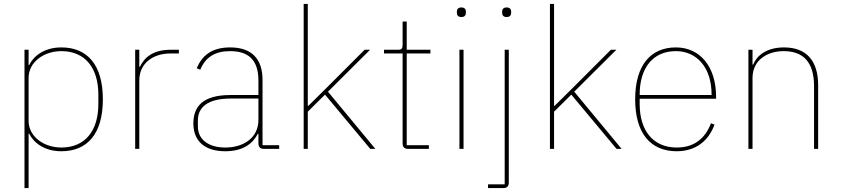

<svg xmlns="http://www.w3.org/2000/svg" viewBox="-20 -760 4291 980"><path d="M105 200H126V-78H129C150 -34 204 12 293 12C426 12 505 -77 505 -253C505 -429 426 -518 293 -518C204 -518 150 -472 129 -428H126V-506H105ZM293 -7C205 -7 126 -62 126 -143V-363C126 -444 205 -499 293 -499C414 -499 482 -414 482 -277V-229C482 -92 414 -7 293 -7Z M691 0V-349C691 -442 767 -487 849 -487H893V-506H852C759 -506 717 -466 694 -419H691V-506H670V0Z M1405 0V-19H1320V-352C1320 -459 1265 -518 1155 -518C1061 -518 1012 -477 984 -412L1002 -404C1030 -470 1079 -499 1155 -499C1249 -499 1299 -453 1299 -349V-275H1157C1012 -275 967 -214 967 -130C967 -39 1026 12 1130 12C1223 12 1271 -29 1296 -77H1299V-29C1299 -9 1308 0 1328 0ZM1130 -7C1048 -7 990 -45 990 -115V-145C990 -212 1039 -257 1158 -257H1299V-148C1299 -54 1220 -7 1130 -7Z M1530 0H1551V-190L1639 -277L1870 0H1896L1654 -292L1869 -506H1841L1634 -299L1554 -220H1551V-740H1530Z M2169 0V-19H2056V-487H2177V-506H2056V-650H2035V-531C2035 -513 2030 -506 2012 -506H1940V-487H2035V-29C2035 -9 2044 0 2064 0Z M2335 -673C2352 -673 2358 -683 2358 -694V-701C2358 -712 2352 -722 2335 -722C2318 -722 2312 -712 2312 -701V-694C2312 -683 2318 -673 2335 -673ZM2325 0H2346V-506H2325Z M2556 181H2471V200H2548C2568 200 2577 191 2577 171V-506H2556ZM2566 -673C2583 -673 2589 -683 2589 -694V-701C2589 -712 2583 -722 2566 -722C2549 -722 2543 -712 2543 -701V-694C2543 -683 2549 -673 2566 -673Z M2787 0H2808V-190L2896 -277L3127 0H3153L2911 -292L3126 -506H3098L2891 -299L2811 -220H2808V-740H2787Z M3434 12C3531 12 3597 -41 3627 -124L3609 -131C3578 -49 3519 -7 3434 -7C3314 -7 3245 -93 3245 -229V-256H3635V-266C3635 -421 3552 -518 3430 -518C3300 -518 3222 -426 3222 -253C3222 -78 3302 12 3434 12ZM3430 -499C3539 -499 3612 -412 3612 -279V-275H3245V-277C3245 -413 3312 -499 3430 -499Z M3821 0V-362C3821 -454 3897 -499 3980 -499C4079 -499 4135 -444 4135 -321V0H4156V-325C4156 -451 4095 -518 3982 -518C3891 -518 3842 -475 3824 -430H3821V-506H3800V0Z"/></svg>

Font: IBM Plex Thai Thin
Style: Regular
Weight: 100
Designer: Mike Abbink, Paul van der Laan, Pieter van Rosmalen, Ben Mitchell, Mark Frömberg
Foundry: Bold Monday
Version: Version 1.0